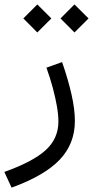

<svg xmlns="http://www.w3.org/2000/svg" viewBox="-112 -595 426 879"><path d="M-5.2 -510.6 58.8 -446.4 123.1 -510.6 58.8 -574.7ZM165 -510.6 229 -446.4 293.3 -510.6 229 -574.7ZM100.6 -285.2Q117.8 -237.4 129.9 -192Q142 -146.7 148.7 -107.7Q155.4 -68.6 155.4 -38.7Q155.4 39.6 96.6 92.8Q37.8 145.9 -92.2 192.1L-59 264Q92.1 209.1 161.4 136.1Q230.8 63.1 230.8 -41.1Q230.8 -94.9 215.4 -162.7Q200.1 -230.5 172.3 -310.8Z"/></svg>

Font: Estedad VF
Style: Regular
Weight: 100
Designer: Amin Abedi
Version: Version 7.3